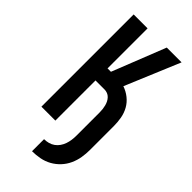

<svg xmlns="http://www.w3.org/2000/svg" viewBox="-291 -801 1082 1082"><g transform="rotate(45 250.0 -260.0)"><path d="M215 215V119Q232 119 249 114.5Q266 110 280 100Q294 90 304 75.5Q314 61 319.5 45Q325 29 327.5 12Q330 -5 330 -22V-210Q330 -223 328.5 -235Q327 -247 324 -259Q321 -271 315.5 -282Q310 -293 301.5 -302Q293 -311 281.5 -315.5Q270 -320 258 -320H186V0H75V-735H186V-416H213L339 -735H457L320 -408Q350 -398 375 -378Q400 -358 415 -331Q430 -304 435.5 -273Q441 -242 441 -210V-22Q441 9 436 39.5Q431 70 418 98.5Q405 127 383.5 150Q362 173 335 188Q308 203 277 209Q246 215 215 215Z"/></g></svg>

Font: Iosevka Term Curly
Style: Bold
Weight: 700
Designer: Belleve Invis
Foundry: Belleve Invis
Version: Version 32.3.0